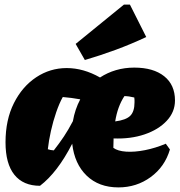

<svg xmlns="http://www.w3.org/2000/svg" viewBox="-20 -801 781 835"><path d="M154 7Q81 7 42.5 -41Q4 -89 4 -182Q4 -280 40.5 -352.5Q77 -425 137.5 -465Q198 -505 270 -505Q343 -505 415 -464Q447 -485 484.5 -496Q522 -507 564 -507Q647 -507 694 -469.5Q741 -432 741 -364Q741 -314 705 -275.5Q669 -237 608.5 -216.5Q548 -196 474 -199Q473 -180 473 -158Q492 -144 528.5 -141.5Q565 -139 610.5 -148Q656 -157 701 -176L719 -151Q697 -76 635.5 -31Q574 14 495 14Q410 14 357 -37Q304 -88 294 -176Q230 -51 154 7ZM521 -383Q491 -337 481 -273Q528 -279 546.5 -297.5Q565 -316 565 -356Q565 -361 565 -366Q565 -371 564 -377Q540 -383 521 -383ZM188 -152Q199 -148 214 -147Q239 -179 258 -207.5Q277 -236 297 -274Q306 -326 329 -369Q291 -376 253 -379Q238 -352 224.5 -313Q211 -274 201.5 -231.5Q192 -189 188 -152ZM349 -540 309 -610 519 -781H545L616 -640Q550 -609 483.5 -584.5Q417 -560 349 -540Z"/></svg>

Font: Piazzolla Black
Style: Italic
Weight: 900
Italic angle: -11.3°
Designer: Juan Pablo del Peral
Foundry: Huerta Tipografica
Version: Version 1.330